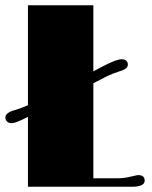

<svg xmlns="http://www.w3.org/2000/svg" viewBox="-20 -711 578 731"><path d="M86.4 0H482.9C518.6 0 530.8 -10.7 530.8 -22.5C530.8 -38.1 522 -44.4 504.9 -44.4C501 -44.4 490.7 -41 478 -38.6C466.8 -36.1 452.1 -32.2 426.8 -32.2H335.4V-394L383.8 -418.9C400.4 -427.2 421.9 -435.5 433.6 -439C454.1 -444.8 466.8 -452.6 466.8 -464.8C466.8 -479.5 456.1 -485.4 443.4 -485.4C430.7 -485.4 408.7 -478 372.6 -459L335.4 -439.5V-690.9H86.4V-310.5C66.9 -301.8 52.7 -296.4 31.7 -290.5C10.3 -283.7 0.5 -274.9 0.5 -263.2C0.5 -251.5 9.8 -242.2 22.5 -242.2C36.1 -242.2 49.8 -247.6 86.4 -266.1Z"/></svg>

Font: Limelight
Style: Regular
Weight: 400
Designer: Nicole Fally
Foundry: Nicole Fally
Version: Version 1.002